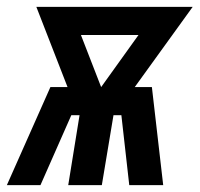

<svg xmlns="http://www.w3.org/2000/svg" viewBox="-54 -540 582 560"><path d="M-34 0 93 -286H143L52 -520H508L339 -286H389L422 0H323L300 -204H277L243 0H145L178 -204H154L64 0ZM241 -286 350 -438H182Z"/></svg>

Font: Iosevka SS04 Extrabold Oblique
Style: Regular
Weight: 800
Italic angle: -9°
Monospace: yes
Designer: Belleve Invis
Foundry: Belleve Invis
Version: Version 19.0.0; ttfautohint (v1.8.4)